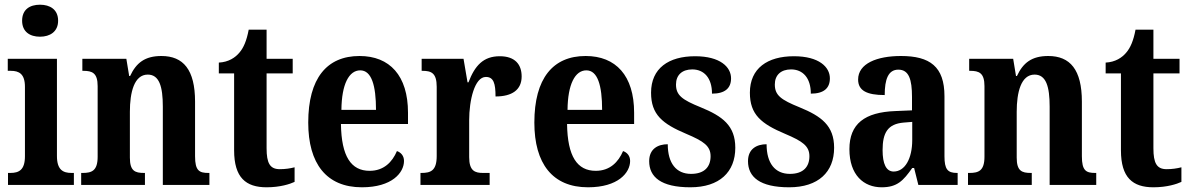

<svg xmlns="http://www.w3.org/2000/svg" viewBox="-20 -786 5059 816"><path d="M150 -630C192 -630 227 -651 227 -698C227 -746 192 -766 150 -766C107 -766 74 -746 74 -698C74 -651 107 -630 150 -630ZM14 0H294V-51H284C248 -51 222 -64 222 -123V-536H13V-485H26C61 -485 86 -472 86 -417V-122C86 -64 61 -51 24 -51H14Z M325 0H596V-51H592C554 -51 532 -59 532 -116V-311C532 -393 550 -469 608 -469C657 -469 672 -418 672 -333V0H870V-51H866C827 -51 809 -60 809 -122V-354C809 -490 759 -548 666 -548C596 -548 559 -519 533 -463H529L517 -536H330V-485H334C372 -485 395 -476 395 -420V-120C395 -60 370 -51 331 -51H325Z M1113 10C1171 10 1213 -4 1232 -13V-75C1213 -70 1192 -67 1169 -67C1127 -67 1113 -93 1113 -156V-474H1224V-536H1113V-660H1037C1028 -612 1015 -583 998 -563C980 -541 951 -522 910 -520V-474H975V-147C975 -31 1025 10 1113 10Z M1518 10C1646 10 1697 -52 1697 -102C1697 -124 1684 -138 1667 -144C1647 -97 1611 -60 1551 -60C1472 -60 1431 -121 1429 -259H1714V-307C1714 -465 1636 -548 1508 -548C1369 -548 1290 -453 1290 -265C1290 -91 1367 10 1518 10ZM1578 -319H1431C1432 -428 1463 -487 1511 -487C1559 -487 1578 -423 1578 -319Z M1767 0H2061V-51H2033C1999 -51 1974 -59 1974 -118V-275C1974 -360 1997 -459 2045 -459C2078 -459 2086 -431 2086 -376C2156 -376 2197 -404 2197 -461C2197 -512 2169 -547 2104 -547C2034 -547 1998 -507 1971 -436H1967L1950 -536H1772V-485H1775C1813 -485 1836 -476 1836 -417V-123C1836 -60 1810 -51 1771 -51H1767Z M2479 10C2607 10 2658 -52 2658 -102C2658 -124 2645 -138 2628 -144C2608 -97 2572 -60 2512 -60C2433 -60 2392 -121 2390 -259H2675V-307C2675 -465 2597 -548 2469 -548C2330 -548 2251 -453 2251 -265C2251 -91 2328 10 2479 10ZM2539 -319H2392C2393 -428 2424 -487 2472 -487C2520 -487 2539 -423 2539 -319Z M2914 10C3038 10 3105 -55 3105 -158C3105 -252 3051 -292 2958 -330C2879 -362 2853 -381 2853 -427C2853 -467 2879 -491 2922 -491C2972 -491 3006 -455 3006 -388C3061 -388 3087 -411 3087 -453C3087 -501 3041 -547 2934 -547C2822 -547 2747 -496 2747 -392C2747 -299 2795 -260 2897 -217C2970 -186 3000 -166 3000 -122C3000 -78 2975 -47 2917 -47C2854 -47 2818 -92 2818 -173C2777 -173 2739 -154 2739 -101C2739 -34 2789 10 2914 10Z M3334 10C3458 10 3525 -55 3525 -158C3525 -252 3471 -292 3378 -330C3299 -362 3273 -381 3273 -427C3273 -467 3299 -491 3342 -491C3392 -491 3426 -455 3426 -388C3481 -388 3507 -411 3507 -453C3507 -501 3461 -547 3354 -547C3242 -547 3167 -496 3167 -392C3167 -299 3215 -260 3317 -217C3390 -186 3420 -166 3420 -122C3420 -78 3395 -47 3337 -47C3274 -47 3238 -92 3238 -173C3197 -173 3159 -154 3159 -101C3159 -34 3209 10 3334 10Z M3727 10C3793 10 3819 -18 3857 -72H3865L3883 0H4050V-51H4047C4007 -51 3994 -67 3994 -122V-377C3994 -503 3932 -548 3809 -548C3707 -548 3627 -516 3627 -448C3627 -401 3664 -382 3740 -382C3740 -449 3755 -490 3798 -490C3843 -490 3856 -448 3856 -374V-317L3785 -314C3655 -309 3590 -260 3590 -152C3590 -42 3651 10 3727 10ZM3778 -57C3746 -57 3731 -90 3731 -148C3731 -222 3753 -259 3820 -265L3857 -268V-191C3857 -112 3826 -57 3778 -57Z M4094 0H4365V-51H4361C4323 -51 4301 -59 4301 -116V-311C4301 -393 4319 -469 4377 -469C4426 -469 4441 -418 4441 -333V0H4639V-51H4635C4596 -51 4578 -60 4578 -122V-354C4578 -490 4528 -548 4435 -548C4365 -548 4328 -519 4302 -463H4298L4286 -536H4099V-485H4103C4141 -485 4164 -476 4164 -420V-120C4164 -60 4139 -51 4100 -51H4094Z M4882 10C4940 10 4982 -4 5001 -13V-75C4982 -70 4961 -67 4938 -67C4896 -67 4882 -93 4882 -156V-474H4993V-536H4882V-660H4806C4797 -612 4784 -583 4767 -563C4749 -541 4720 -522 4679 -520V-474H4744V-147C4744 -31 4794 10 4882 10Z"/></svg>

Font: Noto Serif Devanagari Condensed
Style: Bold
Weight: 700
Width: 3
Designer: Universal Thirst, Indian Type Foundry and the Monotype Design Team
Foundry: Monotype Imaging Inc.
Version: Version 2.004